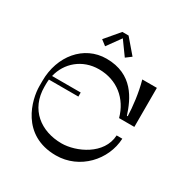

<svg xmlns="http://www.w3.org/2000/svg" viewBox="-199 -1066 1193 1231"><g transform="rotate(30 398.0 -450.5)"><path d="M378 -866 451 -765 491 -795 401 -900H355L266 -795L305 -765ZM346 -618C480 -618 579 -536 613 -411H726V-700H618C642 -615 653 -516 655 -449H649C615 -554 551 -701 354 -701C187 -701 68 -556 68 -372V-333C68 -237 123 -1 381 -1C557 -1 690 -147 697 -307H655C648 -161 481 -86 374 -86C221 -86 98 -178 98 -346V-366C98 -378 99 -389 100 -400H318V-430H106C131 -537 222 -618 346 -618Z"/></g></svg>

Font: Space Cowgirl
Style: Regular
Weight: 400
Designer: Valery Marier
Foundry: Valery Marier
Version: Version 1.000;hotconv 1.0.109;makeotfexe 2.5.65596